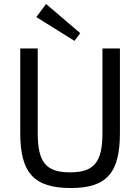

<svg xmlns="http://www.w3.org/2000/svg" viewBox="-20 -934 706 967"><path d="M384 -767 212 -914 163 -848 355 -728ZM584 -690H496V-264C496 -116 453 -66 333 -66C212 -66 170 -116 170 -264V-690H82V-264C82 -64 150 13 337 13C518 13 584 -64 584 -264Z"/></svg>

Font: SnT
Style: Regular
Weight: 400
Designer: Natanael Gama
Version: Version 1.001;PS 001.001;hotconv 1.0.70;makeotf.lib2.5.58329